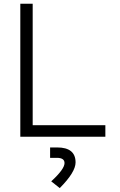

<svg xmlns="http://www.w3.org/2000/svg" viewBox="-20 -713 626 1001"><path d="M85.9 0V-693.4H150.4V-60.1H529.3V0ZM291.5 267.6 247.1 232.4Q316.4 168.9 316.4 137.2Q316.4 109.9 276.4 109.9H241.2V55.7H277.8Q374 55.7 374 133.8Q374 184.6 291.5 267.6Z"/></svg>

Font: CaskaydiaCove NFP Light
Style: Regular
Weight: 300
Designer: Aaron Bell
Foundry: Saja Typeworks
Version: Version 2111.001; VTT 6.35;Nerd Fonts 3.1.1